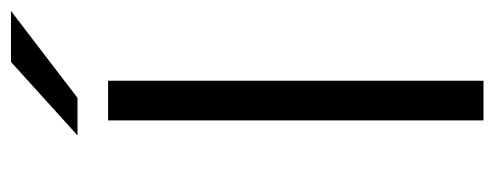

<svg xmlns="http://www.w3.org/2000/svg" viewBox="-302 -620 921 358"><g transform="rotate(-90 159.0 -440.5)"><path d="M114 -700H188V0H114ZM223 -881H318L156 -757H86Z"/></g></svg>

Font: Idrija
Style: Regular
Weight: 400
Designer: Julieta Ulanovsky
Foundry: Julieta Ulanovsky
Version: Version 7.200